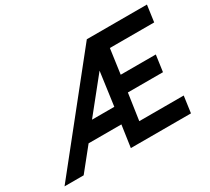

<svg xmlns="http://www.w3.org/2000/svg" viewBox="-136 -928 1262 1156"><g transform="rotate(-30 495.0 -350.0)"><path d="M572 -700 13 0H146L268 -152H496L474 0H892L908 -115H599L626 -299H870L886 -413H642L666 -585H974L990 -700ZM544 -498 512 -265H357Z"/></g></svg>

Font: Unageo
Style: SemiBold-Italic
Weight: 600
Designer: Richard Sepsi
Foundry: Richard Sepsi
Version: Version 2.000